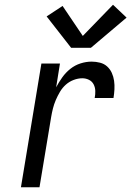

<svg xmlns="http://www.w3.org/2000/svg" viewBox="-20 -787 552 807"><path d="M68 0 154 -520H232L216 -420Q227 -441 241.5 -461.5Q256 -482 275.5 -497.5Q295 -513 318.5 -520.5Q342 -528 365 -528Q383 -528 400.5 -523.5Q418 -519 430.5 -507.5Q443 -496 450 -480.5Q457 -465 459.5 -447.5Q462 -430 461 -411.5Q460 -393 457 -375H378Q381 -390 380.5 -405Q380 -420 373.5 -432.5Q367 -445 354 -451.5Q341 -458 326 -458Q308 -458 289.5 -451Q271 -444 256.5 -431Q242 -418 232 -401Q222 -384 214.5 -366.5Q207 -349 202.5 -331Q198 -313 195 -295L146 0ZM279 -586 176 -718 243 -762 328 -636 455 -767 512 -713 362 -586Z"/></svg>

Font: Iosevka SS04
Style: Italic
Weight: 400
Italic angle: -9°
Monospace: yes
Designer: Belleve Invis
Foundry: Belleve Invis
Version: Version 19.0.0; ttfautohint (v1.8.4)